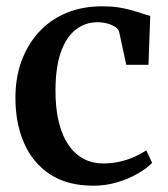

<svg xmlns="http://www.w3.org/2000/svg" viewBox="-20 -578 532 609"><path d="M276.5 11Q193.5 11 138.8 -25Q84 -61 56.5 -123.8Q29 -186.5 29 -266Q28.5 -328.5 47.2 -381.5Q66 -434.5 101.5 -474.2Q137 -514 188.2 -536Q239.5 -558 304.5 -558Q341 -558 370.2 -552Q399.5 -546 421 -538.5Q442.5 -531 456.5 -527.5L451 -372.5H380.5L358 -476.5Q356.5 -485 346.2 -492Q336 -499 321.2 -503.2Q306.5 -507.5 289.5 -507.5Q250.5 -507.5 220.5 -484.2Q190.5 -461 173.5 -413.8Q156.5 -366.5 156 -294Q155.5 -235 166.5 -190.8Q177.5 -146.5 197.8 -117.5Q218 -88.5 245.8 -74Q273.5 -59.5 307 -59.5Q335.5 -59.5 361 -65.5Q386.5 -71.5 407.8 -81.2Q429 -91 444 -101L462.5 -61.5Q447 -45 418.5 -28.2Q390 -11.5 353.2 -0.2Q316.5 11 276.5 11Z"/></svg>

Font: Merriweather 48pt SemiBold
Style: Regular
Weight: 600
Version: Version 2.100